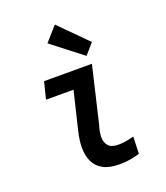

<svg xmlns="http://www.w3.org/2000/svg" viewBox="-142 -872 845 977"><g transform="rotate(-20 280.0 -383.5)"><path d="M336 7Q282 7 248.5 -11.5Q215 -30 200 -62.5Q185 -95 185 -138Q185 -160 188.5 -183Q192 -206 198 -231L246 -430H97L120 -522H379L308 -220Q302 -202 299 -185Q296 -168 296 -154Q296 -125 312 -107Q328 -89 366 -89Q385 -89 406.5 -92.5Q428 -96 450 -102L447 -10Q426 -3 399 2Q372 7 336 7ZM367 -569 202 -697 270 -774 417 -626Z"/></g></svg>

Font: Ubuntu Sans Mono Medium
Style: Italic
Weight: 500
Italic angle: -13.5°
Monospace: yes
Designer: Dalton Maag Ltd
Foundry: Dalton Maag Ltd
Version: Version 1.006